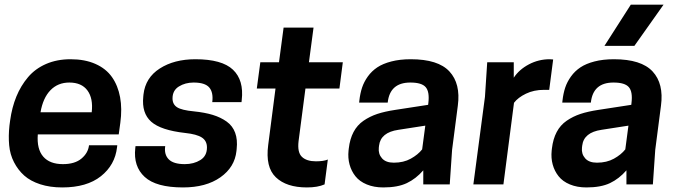

<svg xmlns="http://www.w3.org/2000/svg" viewBox="-20 -800 2946 833"><path d="M495.1 -216.8H144Q139.2 -153.3 167.5 -120.6Q195.8 -87.9 252.9 -87.9Q304.7 -87.9 333.5 -112.1Q362.3 -136.2 366.2 -169.9H488.8L487.8 -161.1Q479 -84 417.7 -35.4Q356.4 13.2 250 13.2Q196.8 13.2 154.5 -0.5Q112.3 -14.2 85.2 -38.3Q58.1 -62.5 40.8 -96.2Q23.4 -129.9 19.8 -169.9Q16.1 -210 21 -254.9L23.9 -276.9Q31.7 -334 51 -381.1Q70.3 -428.2 101.6 -465.1Q132.8 -502 179.9 -522.5Q227.1 -543 286.1 -543Q348.1 -543 394 -522.7Q439.9 -502.4 465.8 -465.6Q491.7 -428.7 501 -378.4Q510.3 -328.1 502 -267.1ZM280.8 -441.9Q231 -441.9 198.7 -408.4Q166.5 -375 155.8 -313H377.9Q384.8 -373 359.4 -407.5Q334 -441.9 280.8 -441.9Z M781.7 -87.9Q820.8 -87.9 849.4 -105.7Q877.9 -123.5 877.9 -160.2Q877.9 -189 855.7 -203.4Q833.5 -217.8 783.7 -223.1Q677.7 -234.9 636 -272Q594.2 -309.1 601.6 -380.9L602.5 -390.1Q610.8 -462.9 673.3 -502.9Q735.8 -543 827.6 -543Q942.9 -543 990.7 -497.6Q1038.6 -452.1 1028.8 -366.2L1027.8 -356.9H900.9Q906.2 -398.9 887.9 -420.4Q869.6 -441.9 819.8 -441.9Q783.7 -441.9 756.1 -424.8Q728.5 -407.7 728.5 -373Q728.5 -347.2 748.5 -334.5Q768.6 -321.8 820.8 -316.9Q868.7 -312 903.1 -301.5Q937.5 -291 963.4 -272.5Q989.3 -253.9 1000.2 -224.1Q1011.2 -194.3 1006.8 -153.8L1005.9 -145Q998.5 -74.7 936.3 -30.8Q874 13.2 773.9 13.2Q657.2 13.2 607.7 -32.5Q558.1 -78.1 566.9 -157.2L567.9 -166H696.8Q691.4 -129.9 711.9 -108.9Q732.4 -87.9 781.7 -87.9Z M1320.3 -529.8H1467.3L1452.6 -416H1305.2L1275.4 -188Q1269.5 -138.7 1290 -119.4Q1310.5 -100.1 1350.6 -100.1Q1384.3 -100.1 1402.3 -107.9L1388.2 0Q1358.4 13.2 1311.5 13.2Q1222.7 13.2 1176.8 -30.8Q1130.9 -74.7 1143.6 -170.9L1175.3 -416H1094.2L1109.4 -529.8H1190.4L1210.4 -680.2H1340.3Z M1816.4 0V-61Q1784.7 -24.4 1745.1 -5.6Q1705.6 13.2 1643.1 13.2Q1602.5 13.2 1571.3 0.2Q1540 -12.7 1522.2 -35.2Q1504.4 -57.6 1496.6 -86.2Q1488.8 -114.7 1492.2 -147L1493.2 -155.8Q1498 -197.3 1513.9 -227.3Q1529.8 -257.3 1557.1 -276.1Q1584.5 -294.9 1616.9 -305.7Q1649.4 -316.4 1694.3 -323.2L1837.4 -345.2L1838.4 -353Q1844.2 -401.4 1827.1 -421.6Q1810.1 -441.9 1760.3 -441.9Q1671.4 -441.9 1662.1 -355H1538.1L1539.1 -363.8Q1542.5 -394.5 1550.8 -419.7Q1559.1 -444.8 1575.9 -468.3Q1592.8 -491.7 1616.9 -507.8Q1641.1 -523.9 1678 -533.4Q1714.8 -543 1762.2 -543Q1880.9 -543 1929.9 -490Q1979 -437 1966.3 -341.8L1941.4 -149.9L1931.2 0ZM1688.5 -94.2Q1731 -94.2 1762.2 -111.6Q1793.5 -128.9 1811.5 -151.9L1825.2 -254.9L1708.5 -236.8Q1631.3 -225.6 1624.5 -168L1623.5 -159.2Q1620.6 -132.3 1637.2 -113.3Q1653.8 -94.2 1688.5 -94.2Z M2364.7 -543 2379.9 -542 2362.8 -410.2H2339.8Q2296.4 -410.2 2262 -393.6Q2227.5 -377 2210 -354L2164.1 0H2033.7L2084 -379.9L2093.8 -529.8H2209V-462.9Q2232.4 -498.5 2274.7 -520.8Q2316.9 -543 2364.7 -543Z M2716.8 -779.8H2858.9L2732.4 -601.1H2602.5ZM2697.8 0V-61Q2666 -24.4 2626.5 -5.6Q2586.9 13.2 2524.4 13.2Q2483.9 13.2 2452.6 0.2Q2421.4 -12.7 2403.6 -35.2Q2385.7 -57.6 2377.9 -86.2Q2370.1 -114.7 2373.5 -147L2374.5 -155.8Q2379.4 -197.3 2395.3 -227.3Q2411.1 -257.3 2438.5 -276.1Q2465.8 -294.9 2498.3 -305.7Q2530.8 -316.4 2575.7 -323.2L2718.8 -345.2L2719.7 -353Q2725.6 -401.4 2708.5 -421.6Q2691.4 -441.9 2641.6 -441.9Q2552.7 -441.9 2543.5 -355H2419.4L2420.4 -363.8Q2423.8 -394.5 2432.1 -419.7Q2440.4 -444.8 2457.3 -468.3Q2474.1 -491.7 2498.3 -507.8Q2522.5 -523.9 2559.3 -533.4Q2596.2 -543 2643.6 -543Q2762.2 -543 2811.3 -490Q2860.4 -437 2847.7 -341.8L2822.8 -149.9L2812.5 0ZM2569.8 -94.2Q2612.3 -94.2 2643.6 -111.6Q2674.8 -128.9 2692.9 -151.9L2706.5 -254.9L2589.8 -236.8Q2512.7 -225.6 2505.9 -168L2504.9 -159.2Q2502 -132.3 2518.6 -113.3Q2535.2 -94.2 2569.8 -94.2Z"/></svg>

Font: Cooper Hewitt
Style: Semibold Italic
Weight: 710
Designer: Village Type and Design LLC
Foundry: Cooper Hewitt Smithsonian Design Museum
Version: 1.000